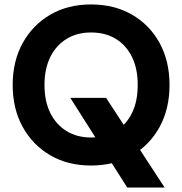

<svg xmlns="http://www.w3.org/2000/svg" viewBox="-20 -732 819 863"><path d="M552 111 296 -292H457L720 111ZM389 12Q285 12 206 -34Q127 -80 82 -161.5Q37 -243 37 -350Q37 -457 82 -538.5Q127 -620 206 -666Q285 -712 389 -712Q494 -712 573.5 -666Q653 -620 697.5 -538.5Q742 -457 742 -350Q742 -243 697.5 -161.5Q653 -80 573.5 -34Q494 12 389 12ZM389 -114Q454 -114 501 -143Q548 -172 573.5 -224.5Q599 -277 599 -350Q599 -423 573.5 -475.5Q548 -528 501 -557Q454 -586 389 -586Q326 -586 279 -557Q232 -528 206 -475.5Q180 -423 180 -350Q180 -277 206 -224.5Q232 -172 279 -143Q326 -114 389 -114Z"/></svg>

Font: DM Sans 9pt 36pt ExtraBold
Style: Regular
Weight: 800
Version: Version 4.004;gftools[0.9.30]